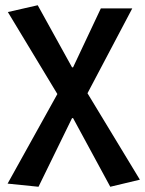

<svg xmlns="http://www.w3.org/2000/svg" viewBox="-20 -523 554 733"><path d="M127 190 9 178 199 -164 10 -477 124 -503 255 -266H259L365 -491H485L314 -167L514 163L401 190L259 -72H255Z"/></svg>

Font: Source Sans Pro SemiBold
Style: Regular
Weight: 600
Designer: Paul D. Hunt
Foundry: Adobe Systems Incorporated
Version: Version 2.045;hotconv 1.0.109;makeotfexe 2.5.65596